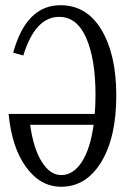

<svg xmlns="http://www.w3.org/2000/svg" viewBox="-20 -710 496 740"><path d="M212.9 -689.9Q314.5 -689.9 371.3 -594.7Q428.2 -499.5 428.2 -341.8Q428.2 -180.7 370.1 -85.4Q312 9.8 215.8 9.8Q135.7 9.8 80.6 -65.9Q25.4 -141.6 13.2 -271H345.2Q348.1 -305.7 348.1 -344.2Q348.1 -481.4 312.5 -563.2Q276.9 -645 208 -645Q115.7 -645 69.8 -496.1L30.8 -506.8Q81.1 -689.9 212.9 -689.9ZM215.8 -35.2Q262.2 -35.2 295.2 -85.7Q328.1 -136.2 340.8 -229H96.2Q108.9 -137.2 141.1 -86.2Q173.3 -35.2 215.8 -35.2Z"/></svg>

Font: Margherita
Style: Regular
Weight: 400
Designer: James Puckett
Foundry: Dunwich Type Founders
Version: Version 1.008;hotconv 1.0.109;makeotfexe 2.5.65596